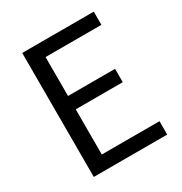

<svg xmlns="http://www.w3.org/2000/svg" viewBox="-171 -858 930 983"><g transform="rotate(-30 294.0 -366.5)"><path d="M100 0H534V-79H193V-346H471V-425H193V-655H523V-733H100Z"/></g></svg>

Font: Noto Sans CJK TC Regular
Style: Regular
Weight: 400
Designer: Ryoko NISHIZUKA (kana & ideographs); Paul D. Hunt (Latin, Greek & Cyrillic); Wenlong ZHANG (bopomofo); Sandoll Communica
Foundry: Adobe Systems Incorporated
Version: Version 1.001;PS 1.001;hotconv 1.0.78;makeotf.lib2.5.61930